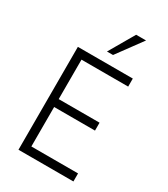

<svg xmlns="http://www.w3.org/2000/svg" viewBox="-238 -1106 1059 1212"><g transform="rotate(30 291.0 -500.0)"><path d="M456.1 -1000 321.3 -816.4H277.3L383.8 -1000ZM503.9 -691.4H163.6V-403.8H461.4V-346.2H163.6V-58.6H503.9V0H103.5V-750H503.9Z"/></g></svg>

Font: Now Alt Light
Style: Regular
Weight: 300
Designer: Alfredo Marco Pradil
Foundry: Alfredo Marco Pradil
Version: Version 1.002;PS 001.002;hotconv 1.0.88;makeotf.lib2.5.64775